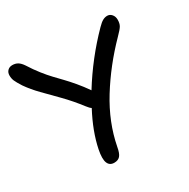

<svg xmlns="http://www.w3.org/2000/svg" viewBox="-159 -813 918 934"><g transform="rotate(-30 300.0 -346.0)"><path d="M222.2 -16.1Q196.3 -16.1 187.3 -38.8Q178.2 -61.5 188 -110.8Q206.5 -201.7 259.8 -301.8Q250.5 -307.6 238.8 -323.2Q198.7 -375.5 156.7 -418.2Q114.7 -460.9 81.3 -494.9Q47.9 -528.8 22 -565.9Q3.9 -594.2 -2 -608.2Q-7.8 -622.1 -7.8 -638.2Q-7.8 -655.3 2.4 -665.5Q12.7 -675.8 28.8 -675.8Q46.4 -675.8 59.3 -668Q72.3 -660.2 85 -641.1Q106.9 -606.4 129.4 -577.9Q151.9 -549.3 171.9 -528.3Q191.9 -507.3 211.4 -487.1Q231 -466.8 254.9 -438.5Q278.8 -410.2 301.8 -377Q383.8 -509.8 493.2 -621.1Q511.2 -639.6 523.7 -646.2Q536.1 -652.8 548.8 -652.8Q563.5 -652.8 573.7 -640.9Q584 -628.9 584 -610.8Q584 -590.8 576.7 -577.6Q569.3 -564.5 543 -538.1Q442.4 -435.5 369.6 -318.1Q296.9 -200.7 272.9 -76.2Q267.1 -42.5 255.6 -29.3Q244.1 -16.1 222.2 -16.1Z"/></g></svg>

Font: Shantell Sans Irregular
Style: Regular
Weight: 400
Designer: Stephen Nixon, Anya Danilova, Shantell Martin
Foundry: Arrow Type
Version: Version 1.006;[9816181b4]